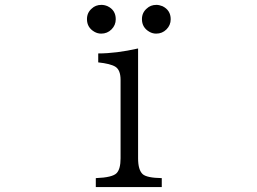

<svg xmlns="http://www.w3.org/2000/svg" viewBox="-20 -756 1040 776"><path d="M390.1 -736.3Q402.3 -736.3 414.6 -731Q447.8 -715.3 447.8 -678.2Q447.8 -654.3 430.7 -637.2Q413.6 -620.1 389.2 -620.1Q374.5 -620.1 361.8 -627.4Q331.5 -644.5 331.5 -678.7Q331.5 -704.6 350.6 -721.2Q366.2 -736.3 390.1 -736.3ZM612.3 -736.3Q623.5 -736.3 636.7 -731Q669.9 -714.8 669.9 -678.2Q669.9 -654.3 652.8 -637.2Q635.7 -620.1 611.3 -620.1Q596.7 -620.1 584 -627.4Q553.7 -644.5 553.7 -678.7Q553.7 -704.6 572.8 -721.2Q588.4 -736.3 612.3 -736.3ZM633.8 0H367.2V-36.1Q435.1 -38.6 451.7 -56.6Q467.3 -73.2 467.3 -116.2V-433.1Q467.3 -473.1 446.3 -486.3Q426.8 -498.5 377 -503.9V-540Q449.2 -540 538.1 -560.1V-116.2Q538.1 -69.3 556.6 -52.2Q573.2 -37.1 633.8 -36.1Z"/></svg>

Font: BIZ UDPMincho
Style: Regular
Weight: 400
Designer: TypeBank Co., Ltd.
Foundry: Morisawa Inc.
Version: Version 1.06